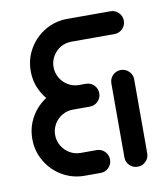

<svg xmlns="http://www.w3.org/2000/svg" viewBox="-65 -575 552 632"><g transform="rotate(-10 211.0 -259.0)"><path d="M259.6 -38.1Q259.6 -22.2 248.5 -11.1Q237.4 0 221.5 0H168.1Q127.8 0 93.5 -20Q59.3 -40 39.3 -74.3Q19.3 -108.5 19.3 -148.9Q19.3 -189.3 39.3 -223.3Q59.3 -257.4 93.5 -277.4Q127.8 -297.4 168.1 -297.4H214.4V-221.1H168.1Q148.5 -221.1 131.9 -211.5Q115.2 -201.9 105.4 -185.2Q95.6 -168.5 95.6 -148.9Q95.6 -129.3 105.4 -112.6Q115.2 -95.9 131.9 -86.1Q148.5 -76.3 168.1 -76.3H221.5Q237.4 -76.3 248.5 -65.2Q259.6 -54.1 259.6 -38.1ZM345.6 1.1Q329.6 1.1 318.5 -10Q307.4 -21.1 307.4 -37V-284.1Q307.4 -300 318.5 -311.1Q329.6 -322.2 345.6 -322.2Q361.1 -322.2 372.4 -311.1Q383.7 -300 383.7 -284.1V-37Q383.7 -21.1 372.4 -10Q361.1 1.1 345.6 1.1ZM383.7 -480.4Q383.7 -464.4 372.4 -453.3Q361.1 -442.2 345.6 -442.2H201.5Q181.9 -442.2 165.4 -432.6Q148.9 -423 139.1 -406.3Q129.3 -389.6 129.3 -370Q129.3 -350.4 139.1 -333.7Q148.9 -317 165.4 -307.2Q181.9 -297.4 201.5 -297.4H224.4Q240.4 -297.4 251.5 -286.3Q262.6 -275.2 262.6 -259.3Q262.6 -243.7 251.5 -232.4Q240.4 -221.1 224.4 -221.1H201.5Q161.1 -221.1 127 -241.1Q93 -261.1 73 -295.4Q53 -329.6 53 -370Q53 -410.4 73 -444.4Q93 -478.5 127 -498.5Q161.1 -518.5 201.5 -518.5H345.6Q361.1 -518.5 372.4 -507.4Q383.7 -496.3 383.7 -480.4Z"/></g></svg>

Font: 26F Galaxy Hebrew
Style: Bold
Weight: 700
Designer: C₂₉H₂₅N₃O₅
Version: Version 1.000